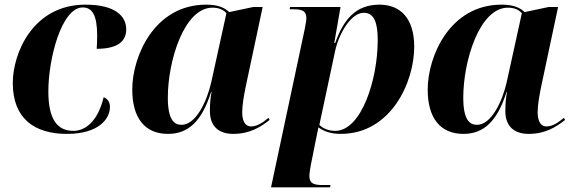

<svg xmlns="http://www.w3.org/2000/svg" viewBox="-20 -566 2472 826"><path d="M268 10C404 10 453 -54 453 -106C453 -130 440 -142 426 -148C399 -36 341 -3 296 -3C226 -3 188 -53 188 -173C188 -314 245 -534 336 -534C377 -534 398 -500 398 -413C398 -389 397 -371 396 -356C493 -356 523 -393 523 -440C523 -497 475 -546 348 -546C120 -546 35 -335 35 -209C35 -56 128 10 268 10Z M703 10C789 10 848 -43 888 -170H890C886 -148 883 -125 883 -88C883 -21 923 10 983 10C1055 10 1100 -19 1140 -50L1135 -59C1113 -41 1088 -22 1060 -22C1037 -22 1022 -42 1022 -83C1022 -115 1030 -158 1036 -188L1110 -536H1070L966 -514C946 -533 918 -546 867 -546C643 -546 549 -322 549 -181C549 -58 603 10 703 10ZM761 -29C729 -29 702 -51 702 -146C702 -304 772 -533 894 -533C921 -533 942 -524 954 -509L889 -213C871 -133 824 -29 761 -29Z M1291 -441 1146 240H1400L1402 230H1369C1331 230 1311 224 1311 192C1311 180 1314 161 1317 145L1339 35C1344 12 1346 0 1350 -18C1372 -2 1401 10 1446 10C1661 10 1762 -211 1762 -365C1762 -491 1699 -546 1613 -546C1511 -546 1458 -483 1422 -381H1418L1445 -536H1228L1226 -526H1245C1283 -526 1298 -517 1298 -487C1298 -479 1295 -462 1291 -441ZM1422 -3C1390 -3 1366 -16 1354 -29L1422 -348C1437 -417 1488 -511 1545 -511C1590 -511 1605 -468 1605 -393C1605 -224 1535 -3 1422 -3Z M1974 10C2060 10 2119 -43 2159 -170H2161C2157 -148 2154 -125 2154 -88C2154 -21 2194 10 2254 10C2326 10 2371 -19 2411 -50L2406 -59C2384 -41 2359 -22 2331 -22C2308 -22 2293 -42 2293 -83C2293 -115 2301 -158 2307 -188L2381 -536H2341L2237 -514C2217 -533 2189 -546 2138 -546C1914 -546 1820 -322 1820 -181C1820 -58 1874 10 1974 10ZM2032 -29C2000 -29 1973 -51 1973 -146C1973 -304 2043 -533 2165 -533C2192 -533 2213 -524 2225 -509L2160 -213C2142 -133 2095 -29 2032 -29Z"/></svg>

Font: Noto Serif Display
Style: Bold Italic
Weight: 700
Italic angle: -12°
Designer: Monotype Design Team
Foundry: Monotype Imaging Inc.
Version: Version 2.009